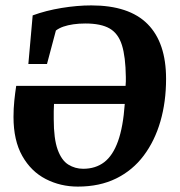

<svg xmlns="http://www.w3.org/2000/svg" viewBox="-20 -680 666 711"><path d="M268 11Q204 11 149.5 -17Q95 -45 62.5 -102.5Q30 -160 30 -247Q30 -278 33 -307Q36 -336 40 -362H445Q446 -370 446 -378.5Q446 -387 446 -395Q445 -470 431.5 -513Q418 -556 386 -574.5Q354 -593 296 -593Q272 -593 251.5 -590Q231 -587 215 -581.5Q199 -576 187 -567L154 -443H85L101 -623Q150 -641 208 -650.5Q266 -660 318 -660Q458 -660 526.5 -591Q595 -522 595 -388Q595 -303 574 -230.5Q553 -158 512 -103.5Q471 -49 410 -19Q349 11 268 11ZM288 -55Q334 -55 366 -79.5Q398 -104 417 -157Q436 -210 442 -295H180Q179 -282 179 -268Q179 -254 179 -239Q179 -166 193.5 -126Q208 -86 233 -70.5Q258 -55 288 -55Z"/></svg>

Font: Faustina VF Beta
Style: Italic
Weight: 400
Italic angle: -8°
Designer: Alfonso Garcia
Foundry: Omnibus-Type
Version: Version 1.006